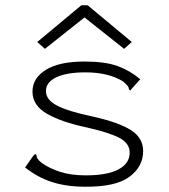

<svg xmlns="http://www.w3.org/2000/svg" viewBox="-20 -697 640 727"><path d="M302 10Q231 10 176 -8Q121 -26 75 -63L106 -107L113 -114L118 -110Q118 -103 122 -96.5Q126 -90 138 -80Q168 -59 208.5 -46Q249 -33 305 -33Q386 -33 428.5 -55.5Q471 -78 471 -119Q471 -155 431 -175.5Q391 -196 306 -215Q212 -235 157.5 -266.5Q103 -298 103 -350Q103 -401 153.5 -432.5Q204 -464 300 -464Q378 -464 425 -447Q472 -430 511 -397L479 -361L473 -354L468 -359Q468 -366 463.5 -371.5Q459 -377 447 -388Q392 -423 303 -423Q233 -423 193.5 -404.5Q154 -386 154 -352Q154 -319 196.5 -297Q239 -275 330 -256Q429 -234 475.5 -204.5Q522 -175 522 -125Q522 -66 470 -27.5Q418 11 302 10ZM150 -512 121 -538 288 -677H312L479 -538L450 -512L300 -631Z"/></svg>

Font: Inconsolata Expanded Light
Style: Regular
Weight: 300
Width: 7
Monospace: yes
Designer: Raph Levien, Cyreal, Brenton Simpson
Foundry: Raph Levien, Cyreal, Google
Version: Version 3.001; ttfautohint (v1.8.2.53-6de2)